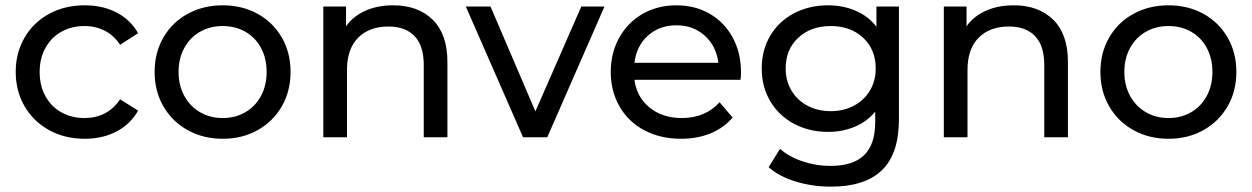

<svg xmlns="http://www.w3.org/2000/svg" viewBox="-20 -512 4669 716"><path d="M163.3 -26.7C202.2 -5.2 246.6 5.5 296.2 5.5C340.4 5.5 379.8 -3.5 414.5 -21.6C449.1 -39.7 475.9 -65.6 495 -99.4L427.8 -141.7C412.5 -118.4 393.5 -100.9 370.8 -89.2C348.1 -77.6 322.9 -71.8 295.3 -71.8C263.4 -71.8 234.8 -78.8 209.3 -92.9C183.8 -107 163.9 -127.1 149.5 -153.2C135.1 -179.2 127.9 -209.5 127.9 -243.8C127.9 -277.5 135.1 -307.4 149.5 -333.5C163.9 -359.6 183.8 -379.7 209.3 -393.8C234.8 -407.9 263.4 -414.9 295.3 -414.9C322.9 -414.9 348.1 -409.1 370.8 -397.4C393.5 -385.8 412.5 -368.3 427.8 -345L495 -388.2C475.9 -422 449.1 -447.7 414.5 -465.5C379.8 -483.3 340.4 -492.2 296.2 -492.2C246.6 -492.2 202.2 -481.6 163.3 -460.5C124.4 -439.3 93.8 -409.9 71.8 -372.1C49.7 -334.4 38.6 -291.6 38.6 -243.8C38.6 -196 49.7 -153.2 71.8 -115.5C93.8 -77.7 124.4 -48.1 163.3 -26.7Z M679.9 -26.7C718.6 -5.2 762.1 5.5 810.6 5.5C859 5.5 902.4 -5.2 940.7 -26.7C979.1 -48.1 1009.1 -77.7 1030.9 -115.5C1052.7 -153.2 1063.6 -196 1063.6 -243.8C1063.6 -291.6 1052.7 -334.4 1030.9 -372.1C1009.1 -409.9 979.1 -439.3 940.7 -460.5C902.4 -481.6 859 -492.2 810.6 -492.2C762.1 -492.2 718.6 -481.6 679.9 -460.5C641.3 -439.3 611.1 -409.9 589.3 -372.1C567.5 -334.4 556.6 -291.6 556.6 -243.8C556.6 -196 567.5 -153.2 589.3 -115.5C611.1 -77.7 641.3 -48.1 679.9 -26.7ZM894.7 -93.4C869.9 -79 841.8 -71.8 810.6 -71.8C779.3 -71.8 751.2 -79 726.4 -93.4C701.5 -107.8 681.9 -128 667.5 -154.1C653.1 -180.2 645.9 -210.1 645.9 -243.8C645.9 -277.5 653.1 -307.4 667.5 -333.5C681.9 -359.6 701.5 -379.7 726.4 -393.8C751.2 -407.9 779.3 -414.9 810.6 -414.9C841.8 -414.9 869.9 -407.9 894.7 -393.8C919.6 -379.7 939.1 -359.6 953.2 -333.5C967.3 -307.4 974.3 -277.5 974.3 -243.8C974.3 -210.1 967.3 -180.2 953.2 -154.1C939.1 -128 919.6 -107.8 894.7 -93.4Z M1593.7 -438.4C1557.2 -474.3 1508 -492.2 1446.1 -492.2C1407.4 -492.2 1372.9 -485.5 1342.6 -472C1312.2 -458.5 1288.1 -439.1 1270.4 -414V-487.6H1185.7V0H1274V-251.2C1274 -303.3 1287.8 -343.3 1315.4 -371.2C1343 -399.1 1380.8 -413.1 1428.6 -413.1C1470.9 -413.1 1503.4 -401.1 1526.1 -377.2C1548.8 -353.3 1560.2 -317.7 1560.2 -270.5V0H1648.5V-280.6C1648.5 -349.9 1630.2 -402.5 1593.7 -438.4Z M2234.2 -487.6H2147.7L1976.6 -96.6L1809.2 -487.6H1717.2L1930.6 0H2020.8Z M2741.6 -214.4C2742.8 -225.4 2743.4 -234.3 2743.4 -241C2743.4 -290.1 2733.1 -333.7 2712.6 -371.7C2692 -409.7 2663.5 -439.3 2627 -460.5C2590.5 -481.6 2549 -492.2 2502.4 -492.2C2455.7 -492.2 2413.9 -481.6 2376.8 -460.5C2339.7 -439.3 2310.5 -409.7 2289.4 -371.7C2268.2 -333.7 2257.6 -291 2257.6 -243.8C2257.6 -196 2268.5 -153 2290.3 -115C2312.1 -77 2342.9 -47.4 2382.8 -26.2C2422.6 -5.1 2468.3 5.5 2519.8 5.5C2560.3 5.5 2597 -1.2 2629.8 -14.7C2662.6 -28.2 2690 -47.8 2712.1 -73.6L2663.4 -130.6C2627.8 -91.4 2580.9 -71.8 2522.6 -71.8C2474.8 -71.8 2434.7 -84.8 2402.5 -110.9C2370.3 -136.9 2351.5 -171.4 2346 -214.4ZM2396.1 -379C2424.6 -404.8 2460 -417.7 2502.4 -417.7C2544.7 -417.7 2580.1 -404.6 2608.6 -378.6C2637.1 -352.5 2653.9 -318.9 2658.8 -277.8H2346C2350.9 -319.5 2367.6 -353.3 2396.1 -379Z M3332.2 -487.6H3248.4V-412.2C3228.2 -438.5 3202.3 -458.5 3170.7 -472C3139.1 -485.5 3104.9 -492.2 3068.1 -492.2C3021.5 -492.2 2979.3 -482.4 2941.6 -462.8C2903.9 -443.1 2874.3 -415.4 2852.8 -379.5C2831.4 -343.6 2820.6 -302.7 2820.6 -256.7C2820.6 -210.7 2831.4 -169.7 2852.8 -133.9C2874.3 -98 2903.9 -70.1 2941.6 -50.1C2979.3 -30.2 3021.5 -20.2 3068.1 -20.2C3103.7 -20.2 3136.7 -26.5 3167 -39.1C3197.4 -51.7 3223 -70.5 3243.8 -95.7V-57C3243.8 -1.8 3230.2 39.3 3202.9 66.2C3175.6 93.2 3133.4 106.7 3076.4 106.7C3040.8 106.7 3006.3 101 2972.9 89.7C2939.5 78.4 2911.4 62.9 2888.7 43.2L2846.4 111.3C2872.2 134.6 2905.9 152.6 2947.6 165.1C2989.3 177.7 3033.2 184 3079.2 184C3163.2 184 3226.4 163.6 3268.7 122.8C3311 82 3332.2 19 3332.2 -66.2ZM3164.3 -117.8C3138.8 -104.3 3110.1 -97.5 3078.2 -97.5C3045.7 -97.5 3016.8 -104.3 2991.3 -117.8C2965.8 -131.3 2945.9 -150.1 2931.5 -174.3C2917.1 -198.6 2909.9 -226 2909.9 -256.7C2909.9 -303.9 2925.5 -342.1 2956.8 -371.2C2988.1 -400.4 3028.6 -414.9 3078.2 -414.9C3127.3 -414.9 3167.5 -400.4 3198.8 -371.2C3230 -342.1 3245.7 -303.9 3245.7 -256.7C3245.7 -226 3238.5 -198.6 3224.1 -174.3C3209.6 -150.1 3189.7 -131.3 3164.3 -117.8Z M3907.7 -438.4C3871.2 -474.3 3822 -492.2 3760.1 -492.2C3721.4 -492.2 3686.9 -485.5 3656.6 -472C3626.2 -458.5 3602.1 -439.1 3584.4 -414V-487.6H3499.7V0H3588V-251.2C3588 -303.3 3601.8 -343.3 3629.4 -371.2C3657 -399.1 3694.8 -413.1 3742.6 -413.1C3784.9 -413.1 3817.4 -401.1 3840.1 -377.2C3862.8 -353.3 3874.2 -317.7 3874.2 -270.5V0H3962.5V-280.6C3962.5 -349.9 3944.2 -402.5 3907.7 -438.4Z M4206.9 -26.7C4245.6 -5.2 4289.1 5.5 4337.6 5.5C4386 5.5 4429.4 -5.2 4467.7 -26.7C4506.1 -48.1 4536.1 -77.7 4557.9 -115.5C4579.7 -153.2 4590.6 -196 4590.6 -243.8C4590.6 -291.6 4579.7 -334.4 4557.9 -372.1C4536.1 -409.9 4506.1 -439.3 4467.7 -460.5C4429.4 -481.6 4386 -492.2 4337.6 -492.2C4289.1 -492.2 4245.6 -481.6 4206.9 -460.5C4168.3 -439.3 4138.1 -409.9 4116.3 -372.1C4094.5 -334.4 4083.6 -291.6 4083.6 -243.8C4083.6 -196 4094.5 -153.2 4116.3 -115.5C4138.1 -77.7 4168.3 -48.1 4206.9 -26.7ZM4421.7 -93.4C4396.9 -79 4368.8 -71.8 4337.6 -71.8C4306.3 -71.8 4278.2 -79 4253.4 -93.4C4228.5 -107.8 4208.9 -128 4194.5 -154.1C4180.1 -180.2 4172.9 -210.1 4172.9 -243.8C4172.9 -277.5 4180.1 -307.4 4194.5 -333.5C4208.9 -359.6 4228.5 -379.7 4253.4 -393.8C4278.2 -407.9 4306.3 -414.9 4337.6 -414.9C4368.8 -414.9 4396.9 -407.9 4421.7 -393.8C4446.6 -379.7 4466.1 -359.6 4480.2 -333.5C4494.3 -307.4 4501.3 -277.5 4501.3 -243.8C4501.3 -210.1 4494.3 -180.2 4480.2 -154.1C4466.1 -128 4446.6 -107.8 4421.7 -93.4Z"/></svg>

Font: Montserrat Ace
Style: Regular
Weight: 500
Designer: Julieta Ulanovsky
Foundry: Julieta Ulanovsky
Version: Version 1